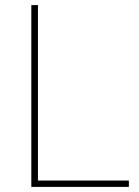

<svg xmlns="http://www.w3.org/2000/svg" viewBox="-20 -734 546 754"><path d="M103 0H486V-25H129V-714H103Z"/></svg>

Font: Noto Sans Gurmukhi Thin
Style: Regular
Weight: 100
Designer: Jelle Bosma - Monotype Design Team
Foundry: Monotype Imaging Inc.
Version: Version 2.004